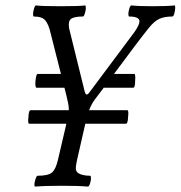

<svg xmlns="http://www.w3.org/2000/svg" viewBox="-20 -686 667 709"><path d="M110 3Q107 3 107 -5Q107 -12 111 -24.5Q115 -37 119 -37Q158 -37 172 -49Q186 -61 194 -96L224 -224L225 -229H88Q82 -229 85 -254Q86 -279 93 -279H234Q234 -282 234 -285Q234 -293 231.5 -305.5Q229 -318 225 -334L218 -362H115Q112 -362 111 -369.5Q110 -377 111 -387Q112 -398 114 -405.5Q116 -413 119 -413H205L166 -567Q159 -597 147 -611Q135 -625 105 -625Q102 -625 102 -635Q102 -641 105.5 -653.5Q109 -666 113 -666Q133 -663 203 -663Q275 -663 294 -666Q297 -666 297 -656Q297 -649 293.5 -637Q290 -625 286 -625Q262 -625 248 -619.5Q234 -614 234 -595Q234 -583 238 -570L293 -347Q296 -337 300 -337Q305 -337 311 -346L476 -567Q495 -594 495 -607Q495 -625 457 -625Q454 -625 454 -635Q454 -642 457.5 -654Q461 -666 465 -666Q489 -663 544 -663Q598 -663 625 -666Q627 -666 627 -657Q627 -650 624 -637.5Q621 -625 616 -625Q587 -625 568.5 -616.5Q550 -608 530.5 -584Q511 -560 477 -515L401 -413H476Q481 -413 479 -387Q479 -362 472 -362H363L329 -317Q318 -302 309 -279H450Q456 -279 453 -254Q452 -229 445 -229H295L264 -93Q263 -86 261.5 -79Q260 -72 260 -65Q260 -49 276 -43Q292 -37 313 -37Q316 -37 316 -27Q316 -20 312.5 -8.5Q309 3 304 3Q271 0 208 0Q145 0 110 3Z"/></svg>

Font: Junicode Two Beta Condensed
Style: Italic
Weight: 400
Width: 3
Italic angle: -9°
Version: Version 1.053; ttfautohint (v1.8.4)